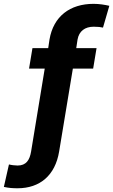

<svg xmlns="http://www.w3.org/2000/svg" viewBox="-61 -780 591 1004"><path d="M443.9 -528.4H337.7L344.5 -573.2C352.3 -617.5 383.5 -640.3 429 -640.3C452.4 -640.3 465.2 -638.5 477.6 -635.7L510.7 -749.6C487.2 -755 458.8 -759.9 428.3 -759.9C305.4 -759.9 218.4 -695 197.8 -573.2L191.1 -528.4H108.7L90.9 -421.2H172.9L101.6 12.4C94.1 57.5 75.6 85.6 30.9 85.6C18.5 85.6 -2.8 83.1 -14.2 79.9L-40.8 197.4C-14.2 203.1 6.4 204.5 30.9 204.5C147.7 204.5 227.6 137.1 248.2 12.4L320 -421.2H426.1Z"/></svg>

Font: Magic Ui Pro
Style: Bold Italic
Weight: 700
Italic angle: -9.39999°
Designer: Stefan Endress, Andreas Faust
Version: Version 1.000;FEAKit 1.0